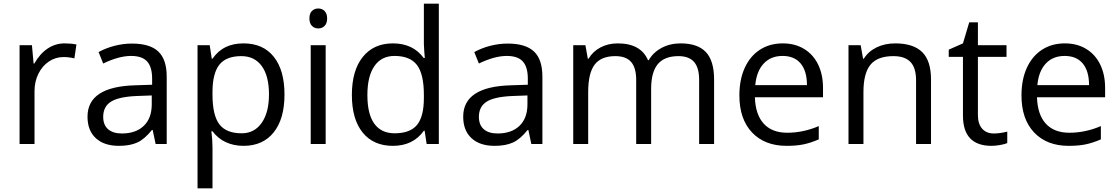

<svg xmlns="http://www.w3.org/2000/svg" viewBox="-20 -780 6058 1040"><path d="M166 -436H162L153 -535H86V0H167V-287Q167 -338 188 -380.5Q209 -423 245 -447Q281 -471 324 -471Q352 -471 383 -464L394 -539Q365 -545 330 -545Q280 -545 238 -517Q196 -489 166 -436Z M883 -365Q883 -458 837.5 -501Q792 -544 695 -544Q648 -544 601 -532Q554 -520 514 -498L539 -436Q624 -477 690 -477Q750 -477 777 -447Q804 -417 804 -354V-321L713 -318Q454 -311 454 -148Q454 -73 499 -31.5Q544 10 624 10Q685 10 724.5 -8.5Q764 -27 803 -76H807L823 0H883ZM539 -147Q539 -203 581.5 -229.5Q624 -256 721 -260L802 -263V-215Q802 -140 759 -98.5Q716 -57 640 -57Q592 -57 565.5 -80Q539 -103 539 -147Z M1521 -268Q1521 -400 1463 -472.5Q1405 -545 1299 -545Q1244 -545 1202.5 -525Q1161 -505 1131 -462H1127L1116 -535H1050V240H1131V20Q1131 -23 1125 -69H1131Q1160 -30 1203 -10Q1246 10 1299 10Q1404 10 1462.5 -63Q1521 -136 1521 -268ZM1437 -269Q1437 -171 1397.5 -114.5Q1358 -58 1289 -58Q1205 -58 1168 -107Q1131 -156 1131 -268V-286Q1132 -385 1169 -430.5Q1206 -476 1287 -476Q1359 -476 1398 -422Q1437 -368 1437 -269Z M1704 -626Q1725 -626 1738.5 -640Q1752 -654 1752 -680Q1752 -706 1738.5 -720Q1725 -734 1704 -734Q1683 -734 1669.5 -720.5Q1656 -707 1656 -680Q1656 -654 1669.5 -640Q1683 -626 1704 -626ZM1663 -535V0H1744V-535Z M2357 0V-760H2276V-542L2278 -504L2281 -466H2275Q2217 -545 2108 -545Q2004 -545 1945 -471.5Q1886 -398 1886 -266Q1886 -134 1944.5 -62Q2003 10 2108 10Q2218 10 2276 -72H2280L2291 0ZM1970 -265Q1970 -367 2008 -422Q2046 -477 2117 -477Q2201 -477 2238.5 -428Q2276 -379 2276 -266V-249Q2276 -148 2238.5 -103Q2201 -58 2118 -58Q2045 -58 2007.5 -110Q1970 -162 1970 -265Z M2918 -365Q2918 -458 2872.5 -501Q2827 -544 2730 -544Q2683 -544 2636 -532Q2589 -520 2549 -498L2574 -436Q2659 -477 2725 -477Q2785 -477 2812 -447Q2839 -417 2839 -354V-321L2748 -318Q2489 -311 2489 -148Q2489 -73 2534 -31.5Q2579 10 2659 10Q2720 10 2759.5 -8.5Q2799 -27 2838 -76H2842L2858 0H2918ZM2574 -147Q2574 -203 2616.5 -229.5Q2659 -256 2756 -260L2837 -263V-215Q2837 -140 2794 -98.5Q2751 -57 2675 -57Q2627 -57 2600.5 -80Q2574 -103 2574 -147Z M3848 -349Q3848 -451 3803.5 -498Q3759 -545 3667 -545Q3609 -545 3563.5 -520.5Q3518 -496 3494 -454H3490Q3451 -545 3326 -545Q3274 -545 3232.5 -523Q3191 -501 3168 -462H3164L3151 -535H3085V0H3166V-281Q3166 -384 3201 -430Q3236 -476 3313 -476Q3371 -476 3398.5 -444.5Q3426 -413 3426 -348V0H3507V-299Q3507 -389 3543 -432.5Q3579 -476 3655 -476Q3712 -476 3739.5 -444.5Q3767 -413 3767 -348V0H3848Z M4415 -25V-97Q4331 -61 4244 -61Q4162 -61 4117 -110Q4072 -159 4069 -253H4438V-304Q4438 -376 4411.5 -430.5Q4385 -485 4335.5 -515Q4286 -545 4220 -545Q4149 -545 4096 -510.5Q4043 -476 4014 -412.5Q3985 -349 3985 -263Q3985 -135 4053.5 -62.5Q4122 10 4241 10Q4294 10 4332.5 2Q4371 -6 4415 -25ZM4351 -319H4071Q4078 -394 4116.5 -435.5Q4155 -477 4219 -477Q4283 -477 4317 -436Q4351 -395 4351 -319Z M5023 -349Q5023 -451 4975 -498Q4927 -545 4829 -545Q4773 -545 4728.5 -523.5Q4684 -502 4659 -462H4655L4642 -535H4576V0H4657V-281Q4657 -384 4695.5 -430Q4734 -476 4819 -476Q4882 -476 4912 -444Q4942 -412 4942 -346V0H5023Z M5277 -157V-472H5432V-535H5277V-659H5230L5196 -545L5119 -511V-472H5196V-154Q5196 10 5351 10Q5371 10 5397 5.5Q5423 1 5436 -5V-67Q5396 -57 5363 -57Q5323 -57 5300 -83Q5277 -109 5277 -157Z M5943 -25V-97Q5859 -61 5772 -61Q5690 -61 5645 -110Q5600 -159 5597 -253H5966V-304Q5966 -376 5939.5 -430.5Q5913 -485 5863.5 -515Q5814 -545 5748 -545Q5677 -545 5624 -510.5Q5571 -476 5542 -412.5Q5513 -349 5513 -263Q5513 -135 5581.5 -62.5Q5650 10 5769 10Q5822 10 5860.5 2Q5899 -6 5943 -25ZM5879 -319H5599Q5606 -394 5644.5 -435.5Q5683 -477 5747 -477Q5811 -477 5845 -436Q5879 -395 5879 -319Z"/></svg>

Font: OpenSansMMV
Style: Regular
Weight: 400
Designer: Steve Matteson
Foundry: Ascender Corporation
Version: Version 4.000